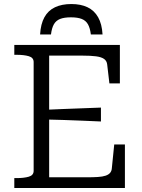

<svg xmlns="http://www.w3.org/2000/svg" viewBox="-20 -933 705 953"><path d="M334 -913Q287 -913 253 -897Q219 -881 200.5 -847.5Q182 -814 179 -762H233Q237 -794 247.5 -812.5Q258 -831 278.5 -839Q299 -847 332 -847Q365 -847 385.5 -839Q406 -831 416.5 -812.5Q427 -794 431 -762H489Q486 -814 467 -847.5Q448 -881 414.5 -897Q381 -913 334 -913ZM600 -216V0H51V-49H62Q99 -49 123 -56Q147 -63 147 -85V-625Q147 -647 123 -654Q99 -661 62 -661H51V-710H575V-519H523L512 -613Q510 -631 496.5 -640.5Q483 -650 456.5 -653.5Q430 -657 387 -657H224V-53H410Q442 -53 465.5 -54.5Q489 -56 504 -61Q519 -66 526.5 -75Q534 -84 535 -97L547 -216ZM202 -388Q249 -390 295.5 -392Q342 -394 388.5 -395.5Q435 -397 481 -399V-330Q435 -332 388.5 -334Q342 -336 295.5 -337.5Q249 -339 202 -340Z"/></svg>

Font: Roboto Serif Light
Style: Regular
Weight: 300
Designer: Greg Gazdowicz
Foundry: Commercial Type
Version: Version 1.008